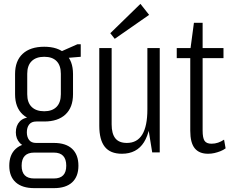

<svg xmlns="http://www.w3.org/2000/svg" viewBox="-20 -789 1188 994"><path d="M209 -160Q137 -160 97.5 -196.5Q58 -233 58 -301V-406Q58 -474 97.5 -510.5Q137 -547 209 -547Q280 -547 319 -510.5Q358 -474 358 -406V-301Q358 -233 319 -196.5Q280 -160 209 -160ZM158 185Q95 185 61.5 155Q28 125 28 69Q28 12 61.5 -18.5Q95 -49 158 -49H259Q321 -49 353.5 -18.5Q386 12 386 69Q386 125 353.5 155Q321 185 259 185ZM259 135Q323 135 323 69Q323 1 259 1H157Q92 1 92 69Q92 135 157 135ZM142 -27Q103 -27 82.5 -49Q62 -71 62 -104Q62 -139 82.5 -160.5Q103 -182 143 -182H209V-160H168Q143 -160 131 -144.5Q119 -129 119 -104Q119 -80 130.5 -64.5Q142 -49 167 -49H209V-27ZM209 -213Q250 -213 272.5 -235.5Q295 -258 295 -301V-407Q295 -450 273 -472.5Q251 -495 209 -495Q167 -495 144 -472.5Q121 -450 121 -407V-301Q121 -258 144 -235.5Q167 -213 209 -213ZM277 -514 381 -560H398V-495L277 -485Z M558 -145Q558 -97 577 -73Q596 -49 637 -49Q690 -49 716.5 -92.5Q743 -136 743 -223L763 -290V-231Q763 -113 725.5 -53Q688 7 611 7Q551 7 522.5 -29Q494 -65 494 -138V-540H558ZM807 0H768L743 -154V-540H807ZM752 -712 574 -588 551 -617 707 -769Z M1057 7Q1011 7 988 -21.5Q965 -50 965 -112V-529L984 -671H1029V-113Q1029 -75 1039 -60Q1049 -45 1075 -45Q1093 -45 1109 -50.5Q1125 -56 1140 -66L1148 -21Q1136 -12 1120.5 -6Q1105 0 1089.5 3.5Q1074 7 1057 7ZM895 -540H1137V-488H895Z"/></svg>

Font: Pathway Extreme Condensed ExtraLight
Style: Regular
Weight: 250
Width: 3
Version: Version 1.001;gftools[0.9.26]